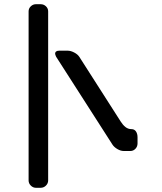

<svg xmlns="http://www.w3.org/2000/svg" viewBox="-20 -787 768 913"><path d="M151 106H173Q188 106 198.5 95.5Q209 85 209 71V-733Q209 -747 198.5 -757Q188 -767 173 -767H151Q137 -767 126.5 -757Q116 -747 116 -733V71Q116 85 126.5 95.5Q137 106 151 106ZM242 -531Q244 -523 247 -517L515 -99Q523 -87 538.5 -78Q554 -69 568 -69H600Q614 -69 624 -79.5Q634 -90 634 -105V-134Q634 -151 626.5 -162Q619 -173 605 -173Q589 -173 576.5 -183Q564 -193 554 -209L357 -517Q349 -529 332.5 -537.5Q316 -546 302 -546H262Q242 -546 242 -531Z"/></svg>

Font: WD-XL Lubrifont TC
Style: Regular
Weight: 400
Designer: [WD-XL Lubrifont] Copyright 2020-2022 (c) NightFurySL2001, Skr-ZERO; [ZCOOL QingKe HuangYou] Copyright 2018-2022 (c) The
Version: Version 2.001;hotconv 1.1.1;makeotfexe 2.6.0